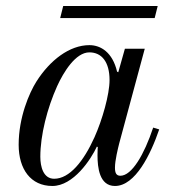

<svg xmlns="http://www.w3.org/2000/svg" viewBox="-20 -606 576 638"><path d="M180 -546H494L504 -586H190ZM42 -125C42 -44 82 12 154 12C224 12 282 -76 302 -119L305 -117C305 -117 304 -110 304 -90C304 -50 310 12 362 12C430 12 481 -94 509 -176L489 -182C459 -92 418 -22 380 -22C366 -22 362 -32 362 -49C362 -73 372 -113 376 -129L461 -444H395L373 -366L369 -368C354 -432 315 -456 277 -456C211 -456 146 -406 101 -335C77 -297 42 -216 42 -125ZM114 -85C114 -157 137 -247 170 -320C191 -366 231 -432 277 -432C318 -432 344 -400 344 -340C344 -292 320 -208 294 -150C258 -70 211 -12 160 -12C124 -12 114 -52 114 -85Z"/></svg>

Font: Old Standard
Style: Italic
Weight: 400
Italic angle: -15.2°
Designer: Alexey Kryukov <alexios@thessalonica.org.ru>
Version: Version 2.0